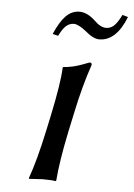

<svg xmlns="http://www.w3.org/2000/svg" viewBox="-48 -660 489 700"><g transform="rotate(5 196.5 -309.5)"><path d="M316.4 -569.8Q332 -569.8 344.5 -580.8Q356.9 -591.8 372.1 -622.1L392.6 -616.2Q357.4 -526.4 295.4 -525.9Q272.9 -525.9 243.2 -551.8Q215.3 -573.7 199.2 -574.2Q182.1 -574.2 169.7 -562.7Q157.2 -551.3 145 -525.9L124.5 -530.8Q144 -576.2 165.5 -598.1Q187 -620.1 215.3 -620.1Q244.1 -620.1 273.9 -591.8Q295.9 -569.8 316.4 -569.8ZM144 -234.9Q169.9 -357.9 171.4 -411.1L173.8 -414.1Q183.6 -414.6 193.4 -416.3Q203.1 -418 210 -419.4Q216.8 -420.9 226.6 -424.1Q236.3 -427.2 240.5 -428.7Q244.6 -430.2 254.9 -434.1Q265.1 -438 268.1 -439Q277.3 -439 275.4 -429.2Q249 -353 227.5 -251L212.4 -180.2Q189.5 -71.3 184.1 0L181.6 2.9Q168 0 133.8 0L84.5 2.9L84 0Q108.4 -67.9 132.3 -180.2Z"/></g></svg>

Font: Linux Biolinum O
Style: Italic
Weight: 400
Italic angle: -12°
Designer: Philipp H. Poll
Foundry: Philipp H. Poll
Version: Version 1.1.3